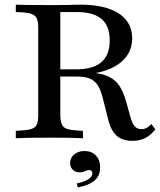

<svg xmlns="http://www.w3.org/2000/svg" viewBox="-20 -591 684 821"><path d="M47.6 0V-31.5Q89.5 -33.1 110.1 -38.3Q130.6 -43.5 137.1 -58.1Q143.5 -72.6 143.5 -100.8V-470.2Q143.5 -499.2 136.7 -513.3Q129.8 -527.4 109.7 -533.1Q89.5 -538.7 47.6 -539.5V-571Q65.3 -570.2 99.2 -569.8Q133.1 -569.4 180.6 -569.4Q206.5 -569.4 228.2 -569.4Q250 -569.4 268.1 -569.8Q286.3 -570.2 300.4 -570.6Q314.5 -571 324.2 -571Q430.6 -571 487.9 -533.5Q545.2 -496 545.2 -426.6Q545.2 -379 516.1 -344Q487.1 -308.9 433.5 -290.3Q379.8 -271.8 305.6 -271.8H195.2V-294.4H304.8Q378.2 -294.4 413.7 -325.4Q449.2 -356.5 449.2 -418.5Q449.2 -479.8 414.5 -509.7Q379.8 -539.5 308.1 -539.5H237.9V-100.8Q237.9 -72.6 244.8 -58.1Q251.6 -43.5 272.2 -38.3Q292.7 -33.1 334.7 -31.5V0Q294.4 -2.4 191.1 -2.4Q87.9 -2.4 47.6 0ZM546 11.3Q503.2 11.3 478.2 -11.3Q453.2 -33.9 441.9 -83.1L419.4 -171.8Q410.5 -207.3 397.6 -227Q384.7 -246.8 363.3 -255.2Q341.9 -263.7 307.3 -263.7H200.8V-284.7H300Q373.4 -284.7 416.5 -273.4Q459.7 -262.1 483.1 -233.9Q506.5 -205.6 520.2 -154L537.1 -92.7Q545.2 -62.9 556 -50.8Q566.9 -38.7 585.5 -38.7Q596.8 -38.7 606.9 -44Q616.9 -49.2 627.4 -60.5L644.4 -37.9Q624.2 -12.1 600.4 -0.4Q576.6 11.3 546 11.3ZM312.9 210.5 308.1 193.5Q341.1 186.3 358.1 175.4Q375 164.5 375 150Q375 136.3 361.3 136.3Q351.6 136.3 343.1 141.1Q334.7 146 320.2 146Q302.4 146 291.1 134.7Q279.8 123.4 279.8 106.5Q279.8 83.9 297.2 69.4Q314.5 54.8 341.1 54.8Q371.8 54.8 389.9 73.8Q408.1 92.7 408.1 125.8Q408.1 159.7 385.1 180.2Q362.1 200.8 312.9 210.5Z"/></svg>

Font: Playfair 12pt Medium
Style: Regular
Weight: 500
Designer: Claus Eggers Sørensen
Foundry: Claus Eggers Sørensen
Version: Version 2.000;gftools[0.9.28]